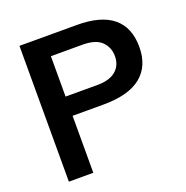

<svg xmlns="http://www.w3.org/2000/svg" viewBox="-126 -819 903 934"><g transform="rotate(-20 325.0 -351.5)"><path d="M73.7 0V-703.1H371.1Q495.6 -703.1 557.9 -651.4Q620.1 -599.6 620.1 -499Q620.1 -399.9 555.4 -347.4Q490.7 -294.9 359.4 -294.9H200.2V0ZM200.2 -394.5H365.2Q427.7 -394.5 460.4 -422.1Q493.2 -449.7 493.2 -498Q493.2 -542.5 462.9 -573Q432.6 -603.5 363.8 -603.5H200.2Z"/></g></svg>

Font: Schibsted Grotesk SemiBold
Style: Regular
Weight: 600
Designer: Bakken & Baeck AS, Henrik Kongsvoll
Foundry: Schibsted ASA
Version: Version 1.100;gftools[0.9.25]